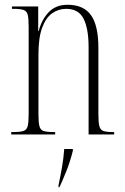

<svg xmlns="http://www.w3.org/2000/svg" viewBox="-20 -563 522 804"><path d="M27 0V-10H34Q64 -10 78 -14.5Q92 -19 96 -35Q100 -51 100 -85V-452Q100 -486 96 -501.5Q92 -517 78 -521.5Q64 -526 35 -526H30V-536H140V-433H142Q155 -482 184.5 -512.5Q214 -543 263 -543Q330 -543 361 -499.5Q392 -456 392 -362V-85Q392 -51 396 -35Q400 -19 413 -14.5Q426 -10 454 -10H458V0H351V-365Q351 -443 330 -484.5Q309 -526 257 -526Q225 -526 198.5 -507.5Q172 -489 156.5 -447Q141 -405 141 -335V-85Q141 -51 145 -35Q149 -19 162.5 -14.5Q176 -10 205 -10H211V0ZM225 213Q233 175 239.5 138Q246 101 249 61H285V69Q273 116 257.5 154.5Q242 193 229 221H225Z"/></svg>

Font: Noto Serif Display ExtraCondensed ExtraLight
Style: Regular
Weight: 200
Width: 2
Designer: Monotype Design Team
Foundry: Monotype Imaging Inc.
Version: Version 2.009